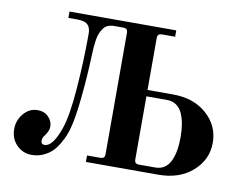

<svg xmlns="http://www.w3.org/2000/svg" viewBox="-78 -820 1202 941"><g transform="rotate(10 523.0 -350.0)"><path d="M638.2 -56.2Q638.2 -42.5 643.3 -37.4Q648.4 -32.2 662.1 -32.2H741.2Q768.6 -32.2 787.8 -45.7Q807.1 -59.1 817.9 -83.5Q828.6 -107.9 833.3 -136.5Q837.9 -165 837.9 -200.2Q837.9 -235.4 833 -263.9Q828.1 -292.5 817.6 -316.7Q807.1 -340.8 787.6 -354.5Q768.1 -368.2 741.2 -368.2H638.2ZM27.8 -98.1Q27.8 -142.1 56.2 -175.5Q84.5 -209 126 -209Q159.7 -209 179.9 -187.7Q200.2 -166.5 200.2 -140.1Q200.2 -118.2 180.2 -91.8Q169.9 -80.1 169.9 -64.9Q169.9 -46.9 188 -46.9Q227.5 -46.9 261.2 -141.1Q284.7 -207 295.4 -346.2Q306.2 -485.4 306.2 -621.1Q306.2 -651.4 291.3 -665.8Q276.4 -680.2 241.2 -680.2H194.8V-711.9H726.1V-680.2H662.1Q648.4 -680.2 643.3 -674.8Q638.2 -669.4 638.2 -655.8V-399.9H764.2Q868.7 -399.9 933.3 -342.3Q998 -284.7 998 -200.2Q998 -115.7 932.4 -57.9Q866.7 0 762.2 0H401.9V-32.2H465.8Q479.5 -32.2 484.9 -37.4Q490.2 -42.5 490.2 -56.2V-655.8Q490.2 -669.4 484.9 -674.8Q479.5 -680.2 465.8 -680.2H422.9Q405.3 -680.2 391.6 -674.3Q377.9 -668.5 369.4 -656.2Q360.8 -644 355.2 -630.9Q349.6 -617.7 346.4 -597.4Q343.3 -577.1 342 -561.3Q340.8 -545.4 339.8 -522Q336.4 -419.9 325.7 -312Q314.9 -204.1 299.8 -149.9Q294.4 -130.9 287.6 -113.5Q280.8 -96.2 266.8 -71.8Q252.9 -47.4 235.8 -30Q218.8 -12.7 191.9 -0.2Q165 12.2 133.8 12.2Q89.4 12.2 58.6 -19Q27.8 -50.3 27.8 -98.1Z"/></g></svg>

Font: Flanker Steampunk
Style: Bold
Weight: 700
Designer: Alexey Kryukov, Leonardo Di Lena
Foundry: Alexey Kryukov, Leonardo Di Lena
Version: 1.210